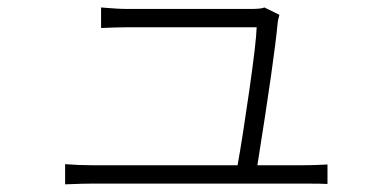

<svg xmlns="http://www.w3.org/2000/svg" viewBox="-20 -514 1040 511"><path d="M665 -74.2H785.2Q816.4 -74.2 851.6 -76.2V-24.4Q835.9 -25.4 788.1 -25.4H226.6Q204.1 -25.4 153.3 -23.4V-77.1Q188.5 -74.2 226.6 -74.2H612.3Q625 -144.5 643.6 -273.9Q662.1 -403.3 663.1 -441.4H318.4Q293.9 -441.4 249 -439.5V-494.1Q293.9 -490.2 317.4 -490.2H649.4Q675.8 -490.2 683.6 -494.1L723.6 -474.6Q718.8 -457 718.8 -451.2Q710 -356.4 665 -74.2Z"/></svg>

Font: Gen Shin Gothic Monospace Light
Style: Regular
Weight: 300
Designer: [Source Han Sans]
Ryoko NISHIZUKA  (kana & ideographs); Paul D. Hunt (Latin, Greek & Cyrillic); Wenlong ZHANG  (bopomofo
Version: Version 1.002.20150607